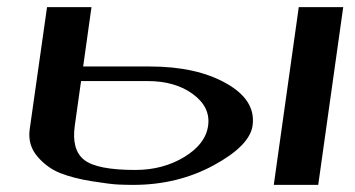

<svg xmlns="http://www.w3.org/2000/svg" viewBox="-20 -520 998 540"><path d="M63.5 -156.2 112.3 -500H237.3L213.9 -333H401.4Q532.2 -333 616.2 -285.6Q700.2 -238.3 690.4 -167Q682.6 -110.4 581.1 -55.2Q479.5 0 354.5 0Q335 0 312.5 -1Q290 -2 238.3 -10.3Q186.5 -18.6 149.4 -33.2Q112.3 -47.9 85 -80.1Q57.6 -112.3 63.5 -156.2ZM945.3 -500 875 0H750L820.3 -500ZM208 -292 190.4 -167Q180.7 -98.6 216.8 -70.3Q252.9 -42 360.4 -42Q438.5 -42 498.5 -78.6Q558.6 -115.2 565.4 -167Q572.3 -218.8 522.5 -255.4Q472.7 -292 395.5 -292Z"/></svg>

Font: okolaks
Style: BoldItalic
Weight: 600
Width: 8
Italic angle: -8°
Version: Version 000.6.0